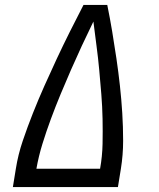

<svg xmlns="http://www.w3.org/2000/svg" viewBox="-20 -755 640 775"><path d="M32 0 44 -74Q53 -131 72 -187Q91 -243 113 -298.5Q135 -354 159.5 -409Q184 -464 209.5 -518.5Q235 -573 262 -627Q289 -681 317 -735H413Q424 -681 433 -627Q442 -573 450 -518.5Q458 -464 464 -409.5Q470 -355 473.5 -299Q477 -243 477 -186.5Q477 -130 468 -74L456 0ZM127 -74H384Q393 -124 394 -174.5Q395 -225 394 -275Q393 -325 389 -374.5Q385 -424 380.5 -473Q376 -522 369.5 -570.5Q363 -619 357 -668Q333 -619 310.5 -570.5Q288 -522 266.5 -473Q245 -424 224.5 -374.5Q204 -325 185.5 -275Q167 -225 151.5 -175Q136 -125 127 -74Z"/></svg>

Font: Iosevka Curly Extended
Style: Italic
Weight: 400
Width: 7
Italic angle: -9°
Monospace: yes
Designer: Belleve Invis
Foundry: Belleve Invis
Version: Version 11.1.0; ttfautohint (v1.8.3)